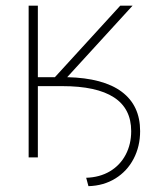

<svg xmlns="http://www.w3.org/2000/svg" viewBox="-20 -550 560 671"><path d="M80.1 -530.3H112.3V-280.3H171.9L400.4 -530.3H443.4L214.8 -280.3Q341.3 -277.3 405.5 -229.2Q469.7 -181.2 469.7 -91.8Q469.7 -38.6 447 4.9Q424.3 48.3 383.3 73.7Q342.3 99.1 289.1 100.6L281.2 71.3Q328.6 69.8 364.3 48.6Q399.9 27.3 419.2 -9.3Q438.5 -45.9 438.5 -91.8Q438.5 -249 197.3 -249H112.3V0H80.1Z"/></svg>

Font: Pretendard GOV Thin
Style: Regular
Weight: 100
Designer: Base glyphs from Inter by Rasmus Andersson; Hangeul glyphs from Noto Sans CJK(Source Han Sans) by Jang Soo-young and Kan
Foundry: Kil Hyung-jin
Version: Version 1.309